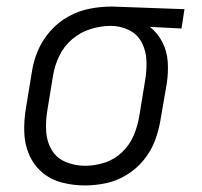

<svg xmlns="http://www.w3.org/2000/svg" viewBox="-20 -558 616 586"><path d="M239 8Q271 8 304 1Q337 -6 367 -24.5Q397 -43 419 -70Q441 -97 453 -129Q465 -161 470 -193L489 -303Q494 -336 492 -368.5Q490 -401 475.5 -429.5Q461 -458 437 -476L534 -471L543 -530L322 -538H321Q288 -538 254 -531.5Q220 -525 188.5 -507.5Q157 -490 133 -462.5Q109 -435 95.5 -403Q82 -371 77 -337L59 -227Q53 -191 54 -155Q55 -119 68.5 -87Q82 -55 108 -32.5Q134 -10 168.5 -1Q203 8 239 8ZM240 -52Q209 -52 181 -63.5Q153 -75 138 -100Q123 -125 121 -156Q119 -187 124 -218L142 -328Q147 -358 161 -387.5Q175 -417 200.5 -438.5Q226 -460 257 -469.5Q288 -479 318 -479Q348 -479 374 -466Q400 -453 413 -427.5Q426 -402 427 -372Q428 -342 423 -313L405 -203Q400 -173 388 -144.5Q376 -116 352.5 -93.5Q329 -71 299 -61.5Q269 -52 240 -52Z"/></svg>

Font: Iosevka Sparkle Light Oblique
Style: Regular
Weight: 300
Italic angle: -9°
Designer: Belleve Invis
Foundry: Belleve Invis
Version: Version 4.5.0; ttfautohint (v1.8.3)